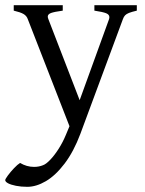

<svg xmlns="http://www.w3.org/2000/svg" viewBox="-43 -474 556 738"><path d="M266.1 40Q240.2 108.9 205.3 154.8Q170.4 200.7 133.3 222.4Q96.2 244.1 62 244.1Q38.1 244.1 18.6 240.2Q-1 236.3 -12 230.5Q-22.9 224.6 -22.9 218.3Q-22.9 214.4 -12.7 200.4Q-2.4 186.5 11 172.4Q24.4 158.2 34.2 152.3Q59.6 167.5 87.9 167.5Q106.4 167.5 122.1 161.1Q133.8 157.2 150.1 140.1Q166.5 123 182.6 97.7Q198.7 72.3 210 44.9L224.1 11.2L64 -399.9Q59.6 -413.1 47.4 -420.2Q35.2 -427.2 9.8 -433.1V-454.1H198.2V-433.1Q166 -428.7 153.3 -424.1Q140.6 -419.4 140.6 -410.2Q140.6 -406.2 143.1 -399.9L263.2 -88.9L376 -399.9Q377.4 -404.3 377.4 -408.2Q377.4 -418 365 -423.1Q352.5 -428.2 319.8 -433.1V-454.1H482.9V-433.1Q462.4 -428.2 452.6 -424.3Q442.9 -420.4 437.7 -415Q432.6 -409.7 429.2 -399.9Z"/></svg>

Font: David Libre
Style: Regular
Weight: 400
Version: Version 1.000